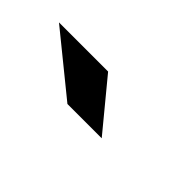

<svg xmlns="http://www.w3.org/2000/svg" viewBox="3 -984 594 594"><g transform="rotate(45 300.0 -687.0)"><path d="M255 -607 58 -767H273L405 -607Z"/></g></svg>

Font: Montserrat-Alt1 Black
Style: Regular
Weight: 900
Designer: Differentunic
Foundry: Differentunic
Version: Version 7.222